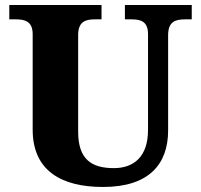

<svg xmlns="http://www.w3.org/2000/svg" viewBox="-20 -734 799 764"><path d="M390 10C573 10 649 -81 649 -215V-594C649 -649 679 -657 717 -657H743V-714H477V-657H503C540 -657 569 -649 569 -598V-217C569 -110 512 -65 433 -65C344 -65 291 -100 291 -210V-594C291 -649 321 -657 358 -657H384V-714H17V-657H43C79 -657 110 -649 110 -598V-218C110 -55 224 10 390 10Z"/></svg>

Font: Noto Serif Malayalam ExtraBold
Style: Regular
Weight: 800
Designer: Indian type Foundry, Jelle Bosma, Monotype Design Team
Foundry: Monotype Imaging Inc.
Version: Version 2.104